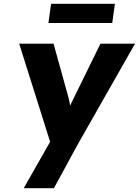

<svg xmlns="http://www.w3.org/2000/svg" viewBox="-20 -761 731 1011"><path d="M105 230 267 -55 257 27 81 -531H262L336 -264Q342 -244 346.5 -221Q351 -198 352 -177L328 -164Q337 -179 347.5 -201.5Q358 -224 371 -250L509 -531H691L389 0L264 230ZM235 -640 249 -741H585L571 -640Z"/></svg>

Font: Lexend
Style: Bold Italic
Weight: 700
Italic angle: -8.13011°
Designer: Bonnie Shaver-Troup, Thomas Jockin
Foundry: Lexend
Version: Version 1.007